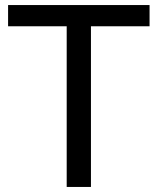

<svg xmlns="http://www.w3.org/2000/svg" viewBox="-20 -740 624 760"><path d="M12 -720V-636H244V0H340V-636H572V-720Z"/></svg>

Font: Kufam Arabic Latin Roman Normal
Style: Regular
Weight: 400
Designer: Wael Morcos & Artur Schmal
Version: Version 1.200;PS 001.200;hotconv 1.0.88;makeotf.lib2.5.64775